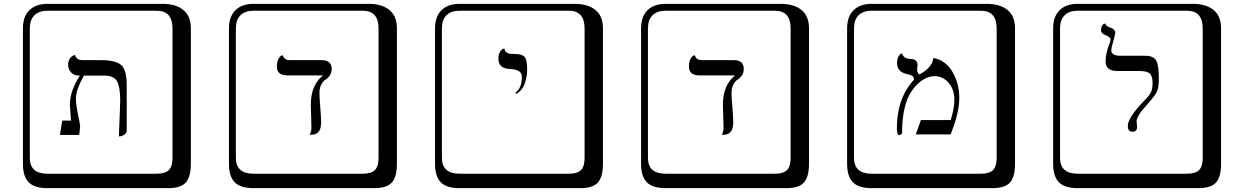

<svg xmlns="http://www.w3.org/2000/svg" viewBox="-20 -774 6518 1006"><path d="M603 -59.1 609.9 -244.1Q609.9 -320.3 592.5 -349.1Q575.2 -377.9 525.9 -377.9H419.9Q377.9 -303.7 377.9 -258.8Q377.9 -223.6 388.9 -172.9Q399.9 -122.1 399.9 -109.9L395 -66.9H293.9L306.2 -142.1H352.1Q351.1 -156.2 348.6 -189.7Q346.2 -223.1 346.2 -226.1Q346.2 -297.9 398.9 -377.9H395Q369.1 -377.9 353 -394Q336.9 -410.2 336.9 -433.1Q336.9 -454.1 346.4 -467.5Q356 -481 365.2 -483.4L374 -485.8Q379.9 -459 411.1 -459H504.9Q587.9 -459 616 -432.4Q644 -405.8 644 -326.2V-92.8Q644 -78.6 634 -70.3Q624 -62 613.3 -60.5ZM229 -717.8Q184.1 -717.8 160.2 -693.8Q136.2 -669.9 136.2 -625V53.2Q136.2 136.2 229 136.2H800.8Q845.7 136.2 864.7 117.2Q883.8 98.1 883.8 53.2V-625Q883.8 -717.8 800.8 -717.8ZM980 84Q980 152.8 953.4 182.4Q926.8 211.9 860.8 211.9H229Q161.1 211.9 130.6 181.4Q100.1 150.9 100.1 84V-625Q100.1 -687 134 -720.5Q168 -753.9 229 -753.9H831.1Q900.9 -753.9 940.4 -721.9Q980 -689.9 980 -625Z M1653.8 -287.1Q1653.8 -262.2 1658.2 -210.7Q1662.6 -159.2 1662.6 -132.8Q1662.6 -67.9 1611.8 -67.9H1602.5Q1611.3 -82 1611.8 -106Q1611.8 -130.9 1610.1 -168.9Q1608.4 -207 1608.4 -224.1Q1608.4 -328.1 1672.4 -378.9H1486.8Q1430.7 -378.9 1430.7 -424.8Q1430.7 -448.7 1438.2 -463.9Q1445.8 -479 1453.6 -481.9L1461.4 -484.9Q1468.3 -459 1498.5 -459H1665.5Q1717.3 -459 1717.8 -413.1Q1717.8 -392.1 1707.8 -377.9Q1697.8 -363.8 1685.8 -356.9Q1673.8 -350.1 1663.8 -332Q1653.8 -314 1653.8 -287.1ZM1308.6 -717.8Q1263.7 -717.8 1239.7 -693.8Q1215.8 -669.9 1215.8 -625V53.2Q1215.8 136.2 1308.6 136.2H1880.4Q1925.3 136.2 1944.3 117.2Q1963.4 98.1 1963.4 53.2V-625Q1963.4 -717.8 1880.4 -717.8ZM2059.6 84Q2059.6 152.8 2033 182.4Q2006.3 211.9 1940.4 211.9H1308.6Q1240.7 211.9 1210.2 181.4Q1179.7 150.9 1179.7 84V-625Q1179.7 -687 1213.6 -720.5Q1247.6 -753.9 1308.6 -753.9H1910.6Q1980.5 -753.9 2020 -721.9Q2059.6 -689.9 2059.6 -625Z M2685.1 -282.2 2680.2 -288.1Q2714.4 -312 2714.4 -371.1Q2714.4 -409.2 2655.3 -412.1Q2591.3 -414.1 2591.3 -465.8Q2591.3 -487.8 2599.4 -501.5Q2607.4 -515.1 2615.2 -517.6L2623 -520Q2624 -506.8 2633.5 -500Q2643.1 -493.2 2651.6 -492.2Q2660.2 -491.2 2676.3 -491.2Q2716.3 -491.2 2729.2 -475.1Q2742.2 -459 2742.2 -408.2Q2742.2 -374 2729.7 -337.2Q2717.3 -300.3 2685.1 -282.2ZM2388.2 -717.8Q2343.3 -717.8 2319.3 -693.8Q2295.4 -669.9 2295.4 -625V53.2Q2295.4 136.2 2388.2 136.2H2960Q3004.9 136.2 3023.9 117.2Q3043 98.1 3043 53.2V-625Q3043 -717.8 2960 -717.8ZM3139.2 84Q3139.2 152.8 3112.5 182.4Q3085.9 211.9 3020 211.9H2388.2Q2320.3 211.9 2289.8 181.4Q2259.3 150.9 2259.3 84V-625Q2259.3 -687 2293.2 -720.5Q2327.1 -753.9 2388.2 -753.9H2990.2Q3060.1 -753.9 3099.6 -721.9Q3139.2 -689.9 3139.2 -625Z M3813 -287.1Q3813 -262.2 3817.4 -210.7Q3821.8 -159.2 3821.8 -132.8Q3821.8 -67.9 3771 -67.9H3761.7Q3770.5 -82 3771 -106Q3771 -130.9 3769.3 -168.9Q3767.6 -207 3767.6 -224.1Q3767.6 -328.1 3831.5 -378.9H3646Q3589.8 -378.9 3589.8 -424.8Q3589.8 -448.7 3597.4 -463.9Q3605 -479 3612.8 -481.9L3620.6 -484.9Q3627.4 -459 3657.7 -459H3824.7Q3876.5 -459 3877 -413.1Q3877 -392.1 3866.9 -377.9Q3856.9 -363.8 3845 -356.9Q3833 -350.1 3823 -332Q3813 -314 3813 -287.1ZM3467.8 -717.8Q3422.9 -717.8 3398.9 -693.8Q3375 -669.9 3375 -625V53.2Q3375 136.2 3467.8 136.2H4039.6Q4084.5 136.2 4103.5 117.2Q4122.6 98.1 4122.6 53.2V-625Q4122.6 -717.8 4039.6 -717.8ZM4218.8 84Q4218.8 152.8 4192.1 182.4Q4165.5 211.9 4099.6 211.9H3467.8Q3399.9 211.9 3369.4 181.4Q3338.9 150.9 3338.9 84V-625Q3338.9 -687 3372.8 -720.5Q3406.7 -753.9 3467.8 -753.9H4069.8Q4139.6 -753.9 4179.2 -721.9Q4218.8 -689.9 4218.8 -625Z M4870.1 -470.2Q4934.1 -459 4970.2 -397.9Q5006.3 -336.9 5006.3 -258.8Q5006.3 -205.6 4983.4 -131.8L4961.4 -69.8H4778.3L4805.2 -145H4961.4Q4980.5 -207 4980.5 -251Q4980.5 -304.2 4950.9 -339.6Q4921.4 -375 4874.5 -375Q4844.7 -375 4812.5 -353.5Q4780.3 -332 4756.3 -295.9Q4706.5 -222.7 4706.5 -77.1Q4706.5 -74.2 4701.9 -70.1Q4697.3 -65.9 4692.4 -65.9Q4679.2 -65.9 4679.2 -102.1Q4679.2 -259.3 4768.6 -356Q4768.6 -370.1 4760.5 -376Q4752.4 -381.8 4727.5 -387.2Q4680.7 -398.4 4680.2 -442.9Q4680.2 -463.9 4686.8 -476.3Q4693.4 -488.8 4699.7 -491.7L4706.5 -494.1Q4709.5 -482.9 4716.8 -476.6Q4724.1 -470.2 4729.7 -468.5Q4735.4 -466.8 4746.6 -465.8Q4759.8 -464.8 4766.6 -463.4Q4773.4 -461.9 4780.5 -454.3Q4787.6 -446.8 4787.6 -434.1Q4787.6 -427.2 4786.4 -421.1Q4785.2 -415 4785.2 -410.2Q4785.2 -391.1 4797.4 -383.8Q4865.2 -420.4 4870.1 -470.2ZM4547.4 -717.8Q4502.4 -717.8 4478.5 -693.8Q4454.6 -669.9 4454.6 -625V53.2Q4454.6 136.2 4547.4 136.2H5119.1Q5164.1 136.2 5183.1 117.2Q5202.1 98.1 5202.1 53.2V-625Q5202.1 -717.8 5119.1 -717.8ZM5298.3 84Q5298.3 152.8 5271.7 182.4Q5245.1 211.9 5179.2 211.9H4547.4Q4479.5 211.9 4449 181.4Q4418.5 150.9 4418.5 84V-625Q4418.5 -687 4452.4 -720.5Q4486.3 -753.9 4547.4 -753.9H5149.4Q5219.2 -753.9 5258.8 -721.9Q5298.3 -689.9 5298.3 -625Z M5802.7 -509.8Q5802.7 -481.9 5851.1 -481.9H5979Q6024.9 -481.9 6038.3 -456.1Q6051.8 -430.2 6051.8 -362.8Q6051.8 -314.9 6042.2 -294.4Q6032.7 -273.9 5992.2 -228Q5970.2 -203.1 5961.7 -192.6Q5953.1 -182.1 5944.1 -166Q5935.1 -149.9 5935.1 -138.2Q5935.1 -132.3 5936.5 -123Q5938 -113.8 5938 -110.8Q5938 -84 5914.1 -84Q5889.2 -84 5889.2 -113.8Q5889.2 -156.7 5972.2 -243.2Q6001 -272 6010 -289.6Q6019 -307.1 6019 -340.8Q6019 -373 6005.6 -387.5Q5992.2 -401.9 5949.7 -401.9H5835Q5772.9 -401.9 5772.9 -451.2Q5772.9 -492.2 5791 -540Q5798.8 -559.1 5798.8 -566.9Q5798.8 -579.1 5774.9 -588.9Q5749 -597.7 5749 -615.2Q5749 -630.4 5754.4 -639.2Q5759.8 -647.9 5766.1 -649.4L5772 -650.9Q5772.9 -637.7 5793.9 -630.9Q5823.7 -622.1 5823.7 -600.1Q5823.7 -598.1 5817.4 -573Q5811 -547.9 5809.1 -543Q5802.7 -522.9 5802.7 -509.8ZM5627 -717.8Q5582 -717.8 5558.1 -693.8Q5534.2 -669.9 5534.2 -625V53.2Q5534.2 136.2 5627 136.2H6198.7Q6243.7 136.2 6262.7 117.2Q6281.7 98.1 6281.7 53.2V-625Q6281.7 -717.8 6198.7 -717.8ZM6377.9 84Q6377.9 152.8 6351.3 182.4Q6324.7 211.9 6258.8 211.9H5627Q5559.1 211.9 5528.6 181.4Q5498 150.9 5498 84V-625Q5498 -687 5532 -720.5Q5565.9 -753.9 5627 -753.9H6229Q6298.8 -753.9 6338.4 -721.9Q6377.9 -689.9 6377.9 -625Z"/></svg>

Font: Linux Biolinum Keyboard O
Style: Regular
Weight: 700
Designer: Philipp H. Poll
Foundry: Philipp H. Poll
Version: Version 0.6.1